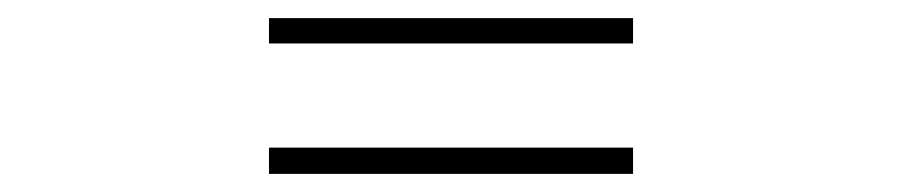

<svg xmlns="http://www.w3.org/2000/svg" viewBox="-20 -469 996 212"><path d="M277 -306V-277H679V-306ZM277 -421H679V-449H277Z"/></svg>

Font: Kinto Sans Thin
Style: Regular
Weight: 100
Designer: Authors: Ryoko NISHIZUKA  (kana & ideographs); Paul D. Hunt (Latin, Greek & Cyrillic); Wenlong ZHANG  (bopomofo); Sandol
Foundry: Adobe Systems Incorporated, ookami Inc.
Version: Version 0.001